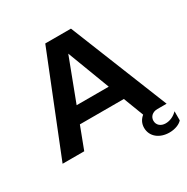

<svg xmlns="http://www.w3.org/2000/svg" viewBox="-191 -864 1160 1191"><g transform="rotate(-30 388.5 -268.0)"><path d="M477 -700H293L13 0H168L228 -158H543L598 -14C576 4 562 29 562 60C562 123 615 164 685 164C728 164 762 148 777 130V65C756 87 726 103 693 103C658 103 634 82 634 51C634 23 656 0 692 0H758ZM270 -271 385 -574 500 -271Z"/></g></svg>

Font: Goli SemiBold
Style: Regular
Weight: 600
Designer: jaikishan Patel
Foundry: MagicType
Version: Version 1.000;Glyphs 3.2 (3242)